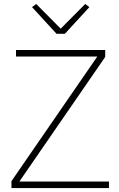

<svg xmlns="http://www.w3.org/2000/svg" viewBox="-20 -951 601 971"><path d="M531 0H38V-35L472 -665H61V-698H512V-663L78 -33H531ZM266 -780 142 -915 163 -931 287 -806 411 -931 432 -915 308 -780Z"/></svg>

Font: IBM Plex Sans Hebrew ExtraLight
Style: Regular
Weight: 200
Designer: Mike Abbink, Paul van der Laan, Pieter van Rosmalen, Yanek Iontef
Foundry: Bold Monday
Version: Version 1.2